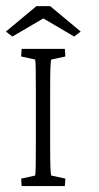

<svg xmlns="http://www.w3.org/2000/svg" viewBox="-29 -624 331 644"><path d="M43.5 0 42 -24.9 88.9 -35.2Q90.3 -41 90.8 -67.4Q91.3 -93.8 91.3 -147.9V-311Q91.3 -365.7 90.8 -392.6Q90.3 -419.4 88.9 -424.3L42 -434.6L43.5 -460H188.5L190.4 -434.6L143.1 -424.3Q141.1 -420.4 140.1 -397Q139.2 -373.5 139.2 -311V-147.9Q139.2 -85.9 140.1 -62.5Q141.1 -39.1 143.1 -35.2L190.4 -24.9L188.5 0ZM241.7 -518.1 219.7 -501.5 93.3 -575.7H139.2L12.7 -501.5L-9.3 -518.1L93.3 -603.5H139.2Z"/></svg>

Font: Lateef ExtraLight
Style: Regular
Weight: 200
Designer: SIL International
Foundry: SIL International
Version: Version 4.200